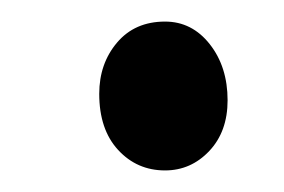

<svg xmlns="http://www.w3.org/2000/svg" viewBox="-20 -343 263 178"><path d="M133 -185Q107 -185 89.5 -204Q72 -223 72 -256Q72 -284 88.5 -303.5Q105 -323 133 -323Q158 -323 174.5 -302Q191 -281 191 -250Q191 -221 174 -203Q157 -185 133 -185Z"/></svg>

Font: Junicode Two Beta Condensed Medium
Style: Italic
Weight: 500
Width: 3
Italic angle: -9°
Version: Version 1.053; ttfautohint (v1.8.4)